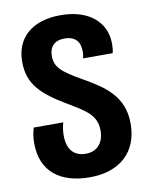

<svg xmlns="http://www.w3.org/2000/svg" viewBox="-87 -835 719 909"><g transform="rotate(-10 272.5 -380.0)"><path d="M272 10C414 10 505 -69 505 -207C505 -339 417 -397 314 -455C223 -507 193 -533 193 -587C193 -631 218 -658 266 -658C319 -658 341 -628 341 -583C341 -572 340 -561 337 -550H479C483 -564 484 -578 484 -595C484 -696 406 -770 267 -770C126 -770 50 -696 50 -584C50 -478 105 -423 228 -350C311 -301 359 -272 359 -200C359 -137 323 -103 272 -103C216 -103 183 -138 183 -205C183 -228 186 -249 192 -268H50C43 -245 39 -222 39 -195C39 -58 129 10 272 10Z"/></g></svg>

Font: Noto Sans Georgian SemiCondensed Bold
Style: Regular
Weight: 700
Width: 4
Designer: Monotype Design Team, Akaki Razmadze
Foundry: Google LLC
Version: Version 2.005